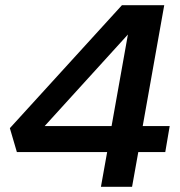

<svg xmlns="http://www.w3.org/2000/svg" viewBox="-20 -720 695 740"><path d="M393 -134H45L18 -226L450 -700H613L530 -234H634L617 -134H513L489 0H369ZM410 -234 473 -587 152 -234Z"/></svg>

Font: KoHo
Style: Bold Italic
Weight: 700
Italic angle: -10°
Version: Version 1.000; ttfautohint (v1.6)